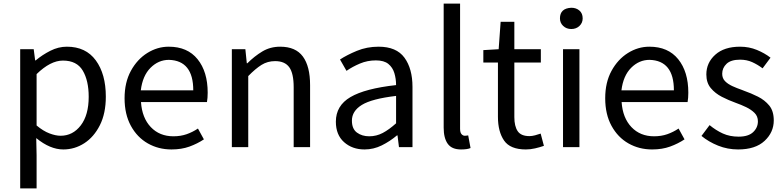

<svg xmlns="http://www.w3.org/2000/svg" viewBox="-20 -816 4348 1065"><path d="M92 229V-543H167L175 -481H178Q215 -512 259.5 -534.5Q304 -557 351 -557Q456 -557 511.5 -481Q567 -405 567 -280Q567 -187 534 -121.5Q501 -56 447.5 -21.5Q394 13 331 13Q258 13 181 -50L183 45V229ZM316 -63Q384 -63 428 -120.5Q472 -178 472 -279Q472 -369 439 -424.5Q406 -480 329 -480Q260 -480 183 -405V-120Q220 -89 254.5 -76Q289 -63 316 -63Z M931 13Q859 13 800 -20.5Q741 -54 706 -118Q671 -182 671 -271Q671 -359 706 -423Q741 -487 797 -522Q853 -557 916 -557Q1020 -557 1076 -487.5Q1132 -418 1132 -302Q1132 -272 1128 -250H762Q768 -162 816.5 -111Q865 -60 942 -60Q982 -60 1015 -71.5Q1048 -83 1078 -103L1111 -43Q1075 -19 1031 -3Q987 13 931 13ZM761 -315H1052Q1052 -480 917 -484Q859 -484 815 -440Q771 -396 761 -315Z M1266 0V-543H1341L1349 -465H1352Q1391 -504 1435 -530.5Q1479 -557 1534 -557Q1620 -557 1660 -502.5Q1700 -448 1700 -344V0H1609V-332Q1609 -409 1584.5 -443Q1560 -477 1506 -477Q1464 -477 1430.5 -456Q1397 -435 1357 -394V0Z M2002 13Q1934 13 1888.5 -27.5Q1843 -68 1843 -141Q1843 -230 1924 -277.5Q2005 -325 2177 -344Q2177 -379 2167.5 -410.5Q2158 -442 2134 -461.5Q2110 -481 2065 -481Q2018 -481 1976.5 -463.5Q1935 -446 1902 -423L1866 -486Q1904 -511 1959.5 -534Q2015 -557 2080 -557Q2179 -557 2223.5 -496Q2268 -435 2268 -334V0H2193L2185 -65H2182Q2143 -32 2097.5 -9.5Q2052 13 2002 13ZM2028 -60Q2068 -60 2103 -78.5Q2138 -97 2177 -132V-284Q2042 -268 1987 -234Q1932 -200 1932 -147Q1932 -101 1960 -80.5Q1988 -60 2028 -60Z M2537 13Q2486 13 2463.5 -18.5Q2441 -50 2441 -108V-796H2532V-102Q2532 -81 2540 -72Q2548 -63 2558 -63Q2562 -63 2566 -63.5Q2570 -64 2577 -65L2590 5Q2573 13 2537 13Z M2897 13Q2810 13 2776 -36.5Q2742 -86 2742 -168V-469H2661V-538L2746 -543L2757 -695H2833V-543H2980V-469H2833V-166Q2833 -116 2851.5 -88.5Q2870 -61 2917 -61Q2931 -61 2948 -65.5Q2965 -70 2979 -75L2997 -7Q2974 1 2948 7Q2922 13 2897 13Z M3103 0V-543H3194V0ZM3149 -655Q3122 -655 3104 -672Q3086 -689 3086 -714Q3086 -770 3149 -773Q3176 -773 3194 -757.5Q3212 -742 3212 -714Q3212 -689 3194 -672Q3176 -655 3149 -655Z M3597 13Q3525 13 3466 -20.5Q3407 -54 3372 -118Q3337 -182 3337 -271Q3337 -359 3372 -423Q3407 -487 3463 -522Q3519 -557 3582 -557Q3686 -557 3742 -487.5Q3798 -418 3798 -302Q3798 -272 3794 -250H3428Q3434 -162 3482.5 -111Q3531 -60 3608 -60Q3648 -60 3681 -71.5Q3714 -83 3744 -103L3777 -43Q3741 -19 3697 -3Q3653 13 3597 13ZM3427 -315H3718Q3718 -480 3583 -484Q3525 -484 3481 -440Q3437 -396 3427 -315Z M4074 13Q4016 13 3963.5 -8Q3911 -29 3871 -62L3916 -122Q3951 -93 3989.5 -75.5Q4028 -58 4077 -58Q4131 -58 4157.5 -83Q4184 -108 4184 -143Q4184 -171 4165.5 -189.5Q4147 -208 4119 -221.5Q4091 -235 4060 -246Q4021 -260 3984 -279Q3947 -298 3922.5 -327.5Q3898 -357 3898 -403Q3898 -468 3947.5 -512.5Q3997 -557 4085 -557Q4135 -557 4178.5 -539Q4222 -521 4254 -496L4210 -437Q4182 -458 4152 -471.5Q4122 -485 4085 -485Q4034 -485 4010 -462Q3986 -439 3986 -407Q3986 -382 4001.5 -366Q4017 -350 4042 -338.5Q4067 -327 4096 -317Q4101 -315 4106 -313Q4146 -299 4184 -280Q4222 -261 4247 -230.5Q4272 -200 4272 -148Q4272 -82 4221 -34.5Q4170 13 4074 13Z"/></svg>

Font: Noto Sans CJK KR Regular (TTF)
Style: Regular
Weight: 400
Designer: Ryoko NISHIZUKA 西塚涼子 (kana & ideographs); Paul D. Hunt (Latin, Greek & Cyrillic); Wenlong ZHANG 张文龙 (bopomofo); Sandoll 
Foundry: Adobe Systems Incorporated
Version: Version 1.004;PS 1.004;hotconv 1.0.82;makeotf.lib2.5.63406